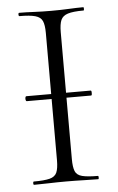

<svg xmlns="http://www.w3.org/2000/svg" viewBox="-48 -660 427 695"><g transform="rotate(-5 165.0 -312.5)"><path d="M48 -304Q45 -304 44 -308.5Q43 -313 44 -317.5Q45 -322 48 -322H281Q284 -322 284.5 -317.5Q285 -313 284.5 -308.5Q284 -304 281 -304ZM192 -81Q192 -52 198 -37Q204 -22 223.5 -17Q243 -12 281 -12Q283 -12 283 -6Q283 0 281 0Q257 0 228 -1Q199 -2 164 -2Q131 -2 101.5 -1Q72 0 48 0Q45 0 45 -6Q45 -12 48 -12Q86 -12 105.5 -17Q125 -22 131.5 -37Q138 -52 138 -81V-544Q138 -573 131.5 -587.5Q125 -602 105.5 -607.5Q86 -613 48 -613Q45 -613 45 -619Q45 -625 48 -625Q72 -625 101.5 -623.5Q131 -622 164 -622Q199 -622 228.5 -623.5Q258 -625 281 -625Q283 -625 283 -619Q283 -613 281 -613Q243 -613 224 -607Q205 -601 198.5 -586Q192 -571 192 -542Z"/></g></svg>

Font: Cormorant Garamond Light Light
Style: Regular
Weight: 300
Version: Version 4.001